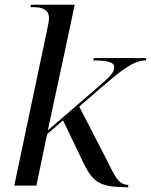

<svg xmlns="http://www.w3.org/2000/svg" viewBox="-20 -780 635 807"><path d="M511 7H518L520 -3C473 -3 460 -48 423 -119L313 -332L416 -421C486 -481 540 -526 593 -526L595 -536H374L372 -526C443 -526 460 -515 460 -498C460 -475 444 -459 387 -410L181 -232C194 -295 239 -500 255 -576L294 -760H110L108 -750H116C154 -750 186 -743 186 -703C186 -694 183 -677 177 -650L40 0H133L178 -216L245 -274L331 -95C371 -12 402 6 511 7Z"/></svg>

Font: Noto Serif Display
Style: Italic
Weight: 400
Italic angle: -12°
Designer: Monotype Design Team
Foundry: Monotype Imaging Inc.
Version: Version 2.009